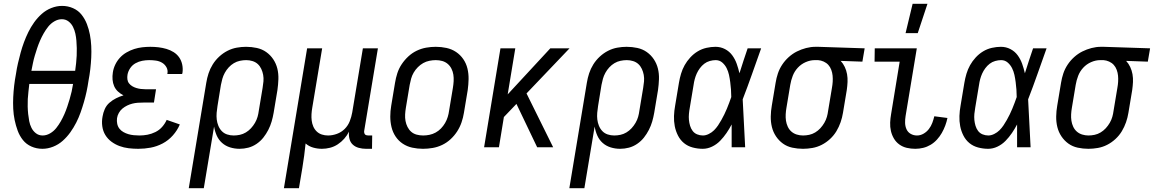

<svg xmlns="http://www.w3.org/2000/svg" viewBox="-20 -774 6064 1009"><path d="M203 8Q172 8 145 -4Q118 -16 100.5 -38Q83 -60 73 -87Q63 -114 57 -143Q51 -172 49.5 -202.5Q48 -233 49.5 -263.5Q51 -294 54.5 -324.5Q58 -355 64 -386Q68 -414 74.5 -442Q81 -470 88.5 -497.5Q96 -525 106 -552Q116 -579 129 -605.5Q142 -632 159.5 -656.5Q177 -681 199.5 -701Q222 -721 250 -732Q278 -743 306 -743Q337 -743 364 -731Q391 -719 408.5 -697Q426 -675 436.5 -648Q447 -621 452.5 -592Q458 -563 459.5 -532.5Q461 -502 459.5 -471.5Q458 -441 454.5 -410.5Q451 -380 445 -349Q441 -321 435 -293Q429 -265 421 -237.5Q413 -210 403.5 -183Q394 -156 380.5 -129.5Q367 -103 349.5 -78.5Q332 -54 309.5 -34Q287 -14 259 -3Q231 8 203 8ZM145 -402H375Q378 -422 380 -442Q382 -462 383 -481.5Q384 -501 383.5 -521Q383 -541 381.5 -560Q380 -579 376 -597.5Q372 -616 363.5 -633Q355 -650 340 -661.5Q325 -673 305 -673Q285 -673 266 -662Q247 -651 233.5 -634Q220 -617 209.5 -598.5Q199 -580 190.5 -560.5Q182 -541 175.5 -521.5Q169 -502 163 -482Q157 -462 153 -442Q149 -422 145 -402ZM204 -62Q224 -62 243 -73Q262 -84 275.5 -101Q289 -118 299.5 -136.5Q310 -155 318.5 -174.5Q327 -194 333.5 -213.5Q340 -233 346 -253Q352 -273 356.5 -293Q361 -313 364 -333H134Q132 -313 129.5 -293Q127 -273 126 -253.5Q125 -234 125.5 -214Q126 -194 128 -175Q130 -156 133.5 -137.5Q137 -119 145.5 -102Q154 -85 169 -73.5Q184 -62 204 -62Z M707 8Q681 8 656 5Q631 2 608 -6.5Q585 -15 565.5 -29.5Q546 -44 533.5 -64.5Q521 -85 517.5 -110.5Q514 -136 519 -162Q522 -181 530.5 -200.5Q539 -220 555 -234Q571 -248 590 -257.5Q609 -267 629 -273Q613 -281 600 -293Q587 -305 580 -321Q573 -337 571.5 -355.5Q570 -374 573 -393Q576 -414 585.5 -434Q595 -454 610 -470.5Q625 -487 645 -498.5Q665 -510 685.5 -516.5Q706 -523 727.5 -525.5Q749 -528 770 -528Q792 -528 813 -525.5Q834 -523 854.5 -517Q875 -511 892.5 -500Q910 -489 921.5 -472.5Q933 -456 937.5 -435Q942 -414 939 -392L937 -385H859L860 -388Q863 -406 854.5 -421Q846 -436 831.5 -444.5Q817 -453 799.5 -455.5Q782 -458 764 -458Q746 -458 727.5 -454.5Q709 -451 692 -441.5Q675 -432 664 -415.5Q653 -399 650 -381Q648 -369 649.5 -357Q651 -345 658 -336Q665 -327 675 -321Q685 -315 696.5 -311.5Q708 -308 720 -306.5Q732 -305 744 -305H800L789 -235H733Q719 -235 704.5 -234Q690 -233 676 -229.5Q662 -226 648.5 -219.5Q635 -213 623.5 -203.5Q612 -194 604.5 -180.5Q597 -167 595 -153Q593 -138 596 -123.5Q599 -109 607.5 -98Q616 -87 628.5 -80Q641 -73 654.5 -69Q668 -65 683 -63.5Q698 -62 713 -62Q734 -62 755 -66Q776 -70 796.5 -80Q817 -90 832 -107Q847 -124 856 -144L925 -120Q912 -89 888.5 -62.5Q865 -36 834.5 -20Q804 -4 771.5 2Q739 8 707 8Z M1051 215H972L1064 -339Q1068 -364 1076 -388.5Q1084 -413 1098 -435.5Q1112 -458 1132 -476.5Q1152 -495 1175.5 -507Q1199 -519 1224 -523.5Q1249 -528 1273 -528Q1302 -528 1329.5 -522Q1357 -516 1379 -500.5Q1401 -485 1416 -462.5Q1431 -440 1437.5 -413.5Q1444 -387 1443 -358Q1442 -329 1438 -301L1418 -181Q1414 -158 1407.5 -135.5Q1401 -113 1390 -91.5Q1379 -70 1364 -51Q1349 -32 1328.5 -18Q1308 -4 1285 2Q1262 8 1239 8Q1213 8 1189 0.5Q1165 -7 1147 -23Q1129 -39 1119 -61.5Q1109 -84 1105 -109ZM1208 -62Q1224 -62 1240.5 -65.5Q1257 -69 1272 -78Q1287 -87 1299 -100Q1311 -113 1320 -128.5Q1329 -144 1333.5 -160Q1338 -176 1340 -192L1360 -312Q1363 -329 1364.5 -346.5Q1366 -364 1363 -380.5Q1360 -397 1353 -412Q1346 -427 1334.5 -437.5Q1323 -448 1307 -453Q1291 -458 1274 -458Q1258 -458 1241 -454.5Q1224 -451 1209 -442Q1194 -433 1182 -420Q1170 -407 1161.5 -391.5Q1153 -376 1148.5 -360Q1144 -344 1141 -328L1123 -217Q1120 -199 1118.5 -181Q1117 -163 1119 -146Q1121 -129 1127.5 -113Q1134 -97 1145.5 -85Q1157 -73 1173.5 -67.5Q1190 -62 1208 -62Z M1472 215 1594 -520H1673L1621 -208Q1618 -191 1617 -174Q1616 -157 1618 -140.5Q1620 -124 1626.5 -109Q1633 -94 1644.5 -83Q1656 -72 1671.5 -67Q1687 -62 1704 -62Q1727 -62 1750.5 -70.5Q1774 -79 1791.5 -96.5Q1809 -114 1818 -137Q1827 -160 1831 -183L1887 -520H1966L1894 -87Q1893 -82 1894 -77Q1895 -72 1897.5 -68.5Q1900 -65 1905 -63.5Q1910 -62 1915 -62H1936L1935 8H1903Q1884 8 1865.5 3Q1847 -2 1834 -14Q1821 -26 1816.5 -44.5Q1812 -63 1814 -82Q1804 -62 1789 -45Q1774 -28 1755 -15.5Q1736 -3 1714.5 2.5Q1693 8 1672 8Q1648 8 1625.5 1.5Q1603 -5 1586 -20Q1583 12 1578.5 44Q1574 76 1569 108L1551 215Z M2203 8Q2174 8 2146.5 2Q2119 -4 2096.5 -19Q2074 -34 2059 -56.5Q2044 -79 2037.5 -106Q2031 -133 2031 -161.5Q2031 -190 2036 -219L2056 -339Q2060 -364 2068 -389Q2076 -414 2091 -436.5Q2106 -459 2126 -477.5Q2146 -496 2170 -507.5Q2194 -519 2219.5 -523.5Q2245 -528 2270 -528Q2299 -528 2326.5 -522Q2354 -516 2376.5 -501Q2399 -486 2414.5 -463.5Q2430 -441 2436.5 -414Q2443 -387 2442.5 -358.5Q2442 -330 2438 -301L2418 -181Q2414 -156 2405.5 -131Q2397 -106 2382.5 -83.5Q2368 -61 2348 -42.5Q2328 -24 2304 -12.5Q2280 -1 2254 3.5Q2228 8 2203 8ZM2204 -62Q2220 -62 2237 -65.5Q2254 -69 2269.5 -77.5Q2285 -86 2297.5 -99Q2310 -112 2319 -127.5Q2328 -143 2333 -159.5Q2338 -176 2340 -192L2360 -312Q2363 -330 2364 -347.5Q2365 -365 2362.5 -381.5Q2360 -398 2352.5 -413Q2345 -428 2332.5 -438.5Q2320 -449 2304 -453.5Q2288 -458 2270 -458Q2254 -458 2236.5 -454.5Q2219 -451 2204 -442.5Q2189 -434 2176 -421Q2163 -408 2154 -392.5Q2145 -377 2140.5 -360.5Q2136 -344 2133 -328L2113 -208Q2110 -190 2109 -172.5Q2108 -155 2111 -138.5Q2114 -122 2121.5 -107Q2129 -92 2141 -81.5Q2153 -71 2169.5 -66.5Q2186 -62 2204 -62Z M2803 0 2694 -228 2628 -159 2602 0H2524L2610 -520H2688L2648 -278L2872 -520H2973L2747 -283L2887 0Z M3051 215H2972L3064 -339Q3068 -364 3076 -388.5Q3084 -413 3098 -435.5Q3112 -458 3132 -476.5Q3152 -495 3175.5 -507Q3199 -519 3224 -523.5Q3249 -528 3273 -528Q3302 -528 3329.5 -522Q3357 -516 3379 -500.5Q3401 -485 3416 -462.5Q3431 -440 3437.5 -413.5Q3444 -387 3443 -358Q3442 -329 3438 -301L3418 -181Q3414 -158 3407.5 -135.5Q3401 -113 3390 -91.5Q3379 -70 3364 -51Q3349 -32 3328.5 -18Q3308 -4 3285 2Q3262 8 3239 8Q3213 8 3189 0.5Q3165 -7 3147 -23Q3129 -39 3119 -61.5Q3109 -84 3105 -109ZM3208 -62Q3224 -62 3240.5 -65.5Q3257 -69 3272 -78Q3287 -87 3299 -100Q3311 -113 3320 -128.5Q3329 -144 3333.5 -160Q3338 -176 3340 -192L3360 -312Q3363 -329 3364.5 -346.5Q3366 -364 3363 -380.5Q3360 -397 3353 -412Q3346 -427 3334.5 -437.5Q3323 -448 3307 -453Q3291 -458 3274 -458Q3258 -458 3241 -454.5Q3224 -451 3209 -442Q3194 -433 3182 -420Q3170 -407 3161.5 -391.5Q3153 -376 3148.5 -360Q3144 -344 3141 -328L3123 -217Q3120 -199 3118.5 -181Q3117 -163 3119 -146Q3121 -129 3127.5 -113Q3134 -97 3145.5 -85Q3157 -73 3173.5 -67.5Q3190 -62 3208 -62Z M3673 8Q3646 8 3620 1Q3594 -6 3574.5 -22Q3555 -38 3543 -61.5Q3531 -85 3526 -111Q3521 -137 3522 -164.5Q3523 -192 3528 -219L3548 -339Q3552 -363 3559 -386.5Q3566 -410 3578 -431.5Q3590 -453 3607.5 -472Q3625 -491 3646.5 -504Q3668 -517 3692.5 -522.5Q3717 -528 3740 -528Q3767 -528 3790 -516Q3813 -504 3828 -483.5Q3843 -463 3851.5 -439Q3860 -415 3866 -389L3867 -392Q3877 -424 3887.5 -456Q3898 -488 3909 -520H3980Q3956 -453 3932.5 -386Q3909 -319 3883 -252Q3887 -189 3889.5 -126Q3892 -63 3896 0H3825Q3825 -30 3825 -60Q3825 -90 3825 -120Q3813 -97 3798 -75Q3783 -53 3764.5 -34Q3746 -15 3722 -3.5Q3698 8 3673 8ZM3674 -62Q3689 -62 3705 -70Q3721 -78 3732.5 -89.5Q3744 -101 3753.5 -115Q3763 -129 3771 -143.5Q3779 -158 3786.5 -173Q3794 -188 3800 -203Q3806 -218 3812 -233.5Q3818 -249 3823 -264Q3823 -284 3821.5 -303.5Q3820 -323 3817.5 -342.5Q3815 -362 3811 -380.5Q3807 -399 3798.5 -416Q3790 -433 3775.5 -445.5Q3761 -458 3741 -458Q3726 -458 3710 -453.5Q3694 -449 3681 -439Q3668 -429 3658 -415.5Q3648 -402 3641.5 -387.5Q3635 -373 3631 -358Q3627 -343 3625 -328L3605 -208Q3602 -192 3600.5 -175.5Q3599 -159 3600.5 -143.5Q3602 -128 3606.5 -113Q3611 -98 3620 -86Q3629 -74 3643.5 -68Q3658 -62 3674 -62Z M4200 8Q4171 8 4143.5 2Q4116 -4 4094.5 -19.5Q4073 -35 4058 -57.5Q4043 -80 4036.5 -106.5Q4030 -133 4030.5 -162Q4031 -191 4036 -219L4056 -339Q4060 -364 4068 -388Q4076 -412 4090.5 -434Q4105 -456 4125 -474Q4145 -492 4168 -503.5Q4191 -515 4216 -521.5Q4241 -528 4265 -528H4281L4524 -520L4512 -450L4398 -454Q4411 -440 4419.5 -422Q4428 -404 4431.5 -384Q4435 -364 4434 -343Q4433 -322 4430 -301L4410 -181Q4406 -156 4397.5 -131.5Q4389 -107 4375.5 -84.5Q4362 -62 4342 -43.5Q4322 -25 4298.5 -13Q4275 -1 4249.5 3.5Q4224 8 4200 8ZM4200 -62Q4216 -62 4232.5 -65.5Q4249 -69 4264 -78Q4279 -87 4291 -100Q4303 -113 4312 -128.5Q4321 -144 4325.5 -160Q4330 -176 4332 -192L4352 -312Q4355 -328 4356 -344.5Q4357 -361 4355.5 -376.5Q4354 -392 4348.5 -407Q4343 -422 4333 -433Q4323 -444 4308.5 -450.5Q4294 -457 4279 -458H4262Q4238 -458 4214 -447.5Q4190 -437 4172.5 -418Q4155 -399 4146 -375.5Q4137 -352 4133 -328L4113 -208Q4110 -191 4109 -173.5Q4108 -156 4110.5 -139.5Q4113 -123 4120 -108Q4127 -93 4139 -82.5Q4151 -72 4167 -67Q4183 -62 4200 -62Z M4790 8Q4767 8 4745.5 3Q4724 -2 4706.5 -14.5Q4689 -27 4678 -45.5Q4667 -64 4662 -85.5Q4657 -107 4658 -130Q4659 -153 4663 -175L4708 -450H4576L4577 -520H4798L4739 -164Q4736 -146 4736.5 -128Q4737 -110 4744 -94.5Q4751 -79 4766 -70.5Q4781 -62 4799 -62Q4817 -62 4833.5 -71.5Q4850 -81 4861.5 -96Q4873 -111 4879.5 -128.5Q4886 -146 4890 -163L4959 -154Q4955 -134 4947.5 -114Q4940 -94 4929.5 -75.5Q4919 -57 4904 -40.5Q4889 -24 4870.5 -13Q4852 -2 4831.5 3Q4811 8 4790 8ZM4739 -600 4776 -754H4854L4803 -600Z M5173 8Q5146 8 5120 1Q5094 -6 5074.5 -22Q5055 -38 5043 -61.5Q5031 -85 5026 -111Q5021 -137 5022 -164.5Q5023 -192 5028 -219L5048 -339Q5052 -363 5059 -386.5Q5066 -410 5078 -431.5Q5090 -453 5107.5 -472Q5125 -491 5146.5 -504Q5168 -517 5192.5 -522.5Q5217 -528 5240 -528Q5267 -528 5290 -516Q5313 -504 5328 -483.5Q5343 -463 5351.5 -439Q5360 -415 5366 -389L5367 -392Q5377 -424 5387.5 -456Q5398 -488 5409 -520H5480Q5456 -453 5432.5 -386Q5409 -319 5383 -252Q5387 -189 5389.5 -126Q5392 -63 5396 0H5325Q5325 -30 5325 -60Q5325 -90 5325 -120Q5313 -97 5298 -75Q5283 -53 5264.5 -34Q5246 -15 5222 -3.5Q5198 8 5173 8ZM5174 -62Q5189 -62 5205 -70Q5221 -78 5232.5 -89.5Q5244 -101 5253.5 -115Q5263 -129 5271 -143.5Q5279 -158 5286.5 -173Q5294 -188 5300 -203Q5306 -218 5312 -233.5Q5318 -249 5323 -264Q5323 -284 5321.5 -303.5Q5320 -323 5317.5 -342.5Q5315 -362 5311 -380.5Q5307 -399 5298.5 -416Q5290 -433 5275.5 -445.5Q5261 -458 5241 -458Q5226 -458 5210 -453.5Q5194 -449 5181 -439Q5168 -429 5158 -415.5Q5148 -402 5141.5 -387.5Q5135 -373 5131 -358Q5127 -343 5125 -328L5105 -208Q5102 -192 5100.5 -175.5Q5099 -159 5100.5 -143.5Q5102 -128 5106.5 -113Q5111 -98 5120 -86Q5129 -74 5143.5 -68Q5158 -62 5174 -62Z M5700 8Q5671 8 5643.5 2Q5616 -4 5594.5 -19.5Q5573 -35 5558 -57.5Q5543 -80 5536.5 -106.5Q5530 -133 5530.5 -162Q5531 -191 5536 -219L5556 -339Q5560 -364 5568 -388Q5576 -412 5590.5 -434Q5605 -456 5625 -474Q5645 -492 5668 -503.5Q5691 -515 5716 -521.5Q5741 -528 5765 -528H5781L6024 -520L6012 -450L5898 -454Q5911 -440 5919.5 -422Q5928 -404 5931.5 -384Q5935 -364 5934 -343Q5933 -322 5930 -301L5910 -181Q5906 -156 5897.5 -131.5Q5889 -107 5875.5 -84.5Q5862 -62 5842 -43.5Q5822 -25 5798.5 -13Q5775 -1 5749.5 3.5Q5724 8 5700 8ZM5700 -62Q5716 -62 5732.5 -65.5Q5749 -69 5764 -78Q5779 -87 5791 -100Q5803 -113 5812 -128.5Q5821 -144 5825.5 -160Q5830 -176 5832 -192L5852 -312Q5855 -328 5856 -344.5Q5857 -361 5855.5 -376.5Q5854 -392 5848.5 -407Q5843 -422 5833 -433Q5823 -444 5808.5 -450.5Q5794 -457 5779 -458H5762Q5738 -458 5714 -447.5Q5690 -437 5672.5 -418Q5655 -399 5646 -375.5Q5637 -352 5633 -328L5613 -208Q5610 -191 5609 -173.5Q5608 -156 5610.5 -139.5Q5613 -123 5620 -108Q5627 -93 5639 -82.5Q5651 -72 5667 -67Q5683 -62 5700 -62Z"/></svg>

Font: Iosevka Fixed
Style: Italic
Weight: 400
Italic angle: -9°
Monospace: yes
Designer: Belleve Invis
Foundry: Belleve Invis
Version: Version 33.2.4